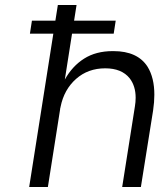

<svg xmlns="http://www.w3.org/2000/svg" viewBox="-20 -750 675 770"><path d="M97 0 212 -730H287L240 -431Q270 -485 317.5 -515Q365 -545 432 -545H435Q532 -545 572 -482Q599 -438 599 -370Q599 -341 594 -307L545 0H470L521 -323Q524 -341 524 -358Q524 -405 500 -436Q468 -476 402 -476Q333 -476 285 -433.5Q237 -391 223 -322L222 -317Q221 -315 221 -311L172 0ZM100 -615 108 -667H444L436 -615Z"/></svg>

Font: Sora Light
Style: Italic
Weight: 300
Designer: Jonathan Barnbrook, Juli√°n Moncada
Version: Version 1.000